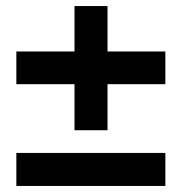

<svg xmlns="http://www.w3.org/2000/svg" viewBox="-20 -562 600 634"><path d="M226 -284H34V-392H226V-542H335V-392H526V-284H335V-132H226ZM34 -57H526V52H34Z"/></svg>

Font: Hanken Grotesk ExtraBold
Style: Regular
Weight: 800
Designer: Alfredo Marco Pradil
Foundry: Hanken Design Co.
Version: Version 3.014